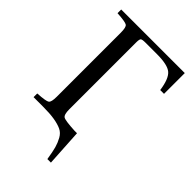

<svg xmlns="http://www.w3.org/2000/svg" viewBox="-259 -787 1072 1072"><g transform="rotate(45 277.0 -251.0)"><path d="M35 0V-29Q101 -33 113 -42Q125 -51 125 -93V-599Q125 -641 113 -650Q101 -659 35 -663V-692H537V-528H507Q496 -606 466.5 -631.5Q437 -657 352 -657H261Q236 -657 230 -651.5Q224 -646 224 -621V-93Q224 -51 238.5 -42Q253 -33 330 -29H349L362 190H334Q326 139 318.5 112Q311 85 297 59.5Q283 34 259.5 23Q236 12 200 6Q164 0 108 0Z"/></g></svg>

Font: Linguistics Pro
Style: Regular
Weight: 400
Designer: Stefan Peev, Context Ltd
Foundry: Stefan Peev, Context Ltd
Version: Version 001.000